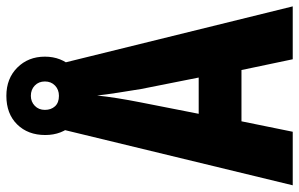

<svg xmlns="http://www.w3.org/2000/svg" viewBox="-184 -732 917 588"><g transform="rotate(-90 274.0 -438.5)"><path d="M386 0 353 -157H196L164 0H0L173 -714H372L548 0ZM295 -464Q289 -501 283.5 -536Q278 -571 275 -599Q269 -542 254 -466L219 -288H330ZM274 -640Q219 -640 186.5 -673.5Q154 -707 154 -758Q154 -811 186.5 -844Q219 -877 274 -877Q327 -877 360.5 -843.5Q394 -810 394 -759Q394 -709 361 -674.5Q328 -640 274 -640ZM274 -716Q293 -716 305.5 -728Q318 -740 318 -759Q318 -778 305.5 -790Q293 -802 274 -802Q256 -802 243.5 -790Q231 -778 231 -759Q231 -740 242 -728Q253 -716 274 -716Z"/></g></svg>

Font: Noto Sans Thai ExtCond ExtBd
Style: Regular
Weight: 800
Width: 2
Designer: Monotype Design Team
Foundry: Monotype Imaging Inc.
Version: Version 2.002; ttfautohint (v1.8.4.7-5d5b)